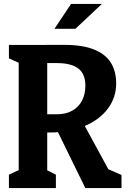

<svg xmlns="http://www.w3.org/2000/svg" viewBox="-20 -959 660 979"><path d="M193.8 -376.2H269Q316.1 -376.2 349 -395Q382 -413.8 398.7 -446.8Q415.3 -479.8 415.3 -521.5Q415.3 -582.8 378.8 -610Q342.3 -637.3 271.1 -637.3H181.3V-730L308.5 -730.2Q400.9 -730.2 459.5 -706.6Q518.2 -682.9 545.3 -639.2Q572.4 -595.5 572.4 -533.5Q572.4 -461.2 529.3 -404.2Q486.2 -347.3 409.5 -315.4Q332.8 -283.5 235.6 -283.5H193.8ZM25.5 -68.5 108.2 -106.6 75.4 -50.4V-680.4L108.2 -623.8L25.5 -661.5V-730H220.8V-50.8L188.2 -106.6L265 -68.5V0H25.5ZM262.8 -311 392.2 -353.7 550.8 -62.4 511.2 -105.4 599.5 -66.8V0H415.1ZM499.4 -939H342.3L257.6 -812.1H364.6Z"/></svg>

Font: Monaspace Xenon Var ExtraLight
Style: Regular
Weight: 200
Designer: Riley Cran and the Lettermatic Team
Version: Version 1.200 (Monaspace Xenon Var)